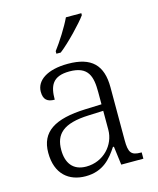

<svg xmlns="http://www.w3.org/2000/svg" viewBox="-116 -847 773 939"><g transform="rotate(-15 271.0 -378.0)"><path d="M217 -619V-606H239C286 -642 361 -721 386 -756V-766H308C287 -721 246 -657 217 -619ZM201 10C291 10 333 -44 366 -94H371L383 0H495V-32H491C442 -32 430 -48 430 -112V-379C430 -491 378 -544 258 -544C152 -544 95 -502 95 -446C95 -406 114 -391 151 -391C151 -460 169 -506 256 -506C352 -506 366 -450 366 -372V-310L283 -307C127 -301 53 -254 53 -148C53 -40 117 10 201 10ZM216 -35C148 -35 118 -80 118 -145C118 -224 160 -269 292 -274L366 -277V-181C366 -105 304 -35 216 -35Z"/></g></svg>

Font: Noto Serif Tamil Light
Style: Italic
Weight: 300
Italic angle: -12°
Designer: Indian Type Foundry, Tom Grace, and the Monotype Design Team
Foundry: Monotype Imaging Inc.
Version: Version 2.003